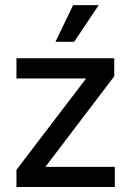

<svg xmlns="http://www.w3.org/2000/svg" viewBox="-20 -749 526 769"><path d="M45.9 0V-68.8L323.7 -433.1V-434.6H45.9V-515.6H437.5V-443.4L163.1 -82.5V-80.6H439.9V0ZM202.1 -581.5 272.9 -728.5H375.5L276.9 -581.5Z"/></svg>

Font: Inter Cardless Display
Style: Regular
Weight: 400
Designer: Rasmus Andersson
Foundry: rsms
Version: Version 4.001;git-9221beed3